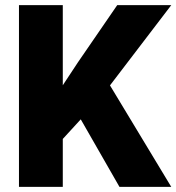

<svg xmlns="http://www.w3.org/2000/svg" viewBox="-20 -731 690 751"><path d="M649.9 0 410.2 -397 649.9 -710.9H438.5L285.2 -487.8L225.6 -397.5V-710.9H54.2V0H225.6V-187.5L295.9 -264.2L447.3 0Z"/></svg>

Font: Vazirmatn Black
Style: Regular
Weight: 900
Designer: Saber Rastikerdar
Foundry: Saber Rastikerdar
Version: Version 33.003